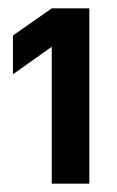

<svg xmlns="http://www.w3.org/2000/svg" viewBox="-20 -820 280 460"><path d="M104 -708 11 -642V-735L104 -800H194V-380H104Z"/></svg>

Font: Golos UI Medium
Style: Regular
Weight: 500
Designer: A.Korolkova, Vitaly Kuzmin
Foundry: ParaType Ltd
Version: Version 2.000